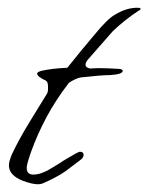

<svg xmlns="http://www.w3.org/2000/svg" viewBox="-20 -479 383 496"><path d="M78 -3Q63 -3 39 -12Q3 -26 3 -52Q3 -62 11 -81Q19 -98 31.5 -121Q44 -144 62 -173L102 -238Q104 -243 104 -247.5Q104 -252 104 -256Q104 -268 98 -271Q76 -281 76 -289Q76 -293 87 -296Q100 -299 116.5 -301Q133 -303 154 -304Q189 -348 223 -388Q258 -431 277 -441Q306 -459 335 -459Q343 -459 343 -457Q343 -453 339 -452Q301 -427 271 -398L207 -325Q201 -318 201 -312Q201 -304 213 -302Q218 -302 223 -302.5Q228 -303 234 -303Q245 -303 259 -302.5Q273 -302 288 -301Q297 -300 297 -296Q297 -287 264 -285Q242 -285 189 -279Q176 -277 158 -265Q124 -221 100 -176Q76 -131 60 -86Q49 -55 49 -45Q49 -28 66 -28Q80 -28 95 -35Q101 -37 112 -44Q118 -48 126 -52.5Q134 -57 144 -64Q182 -87 186 -87Q196 -87 196 -79Q196 -72 188 -66L151 -38Q137 -28 121.5 -20Q106 -12 90 -5Q84 -3 78 -3Z"/></svg>

Font: Whisper
Style: Regular
Weight: 400
Designer: Robert E. Leuschke
Foundry: Robert E. Leuschke
Version: Version 1.010; ttfautohint (v1.8.4.7-5d5b)